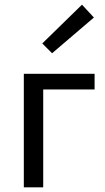

<svg xmlns="http://www.w3.org/2000/svg" viewBox="-20 -802 451 822"><path d="M82 0H165V-419H385V-486H82ZM203 -574 382 -727 331 -782 161 -616Z"/></svg>

Font: DAIFUKU Sans
Style: Regular
Weight: 400
Designer: Original font ‘Source Han Sans JP’ : Paul D. Hunt
Foundry: Daifuku
Version: Version 1.000